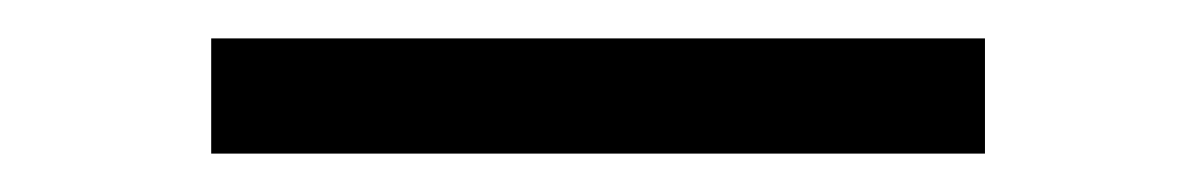

<svg xmlns="http://www.w3.org/2000/svg" viewBox="-20 -371 623 100"><path d="M493 -351V-291H90V-351Z"/></svg>

Font: Merriweather Light
Style: Regular
Weight: 300
Designer: Eben Sorkin
Foundry: Eben Sorkin
Version: Version 2.100